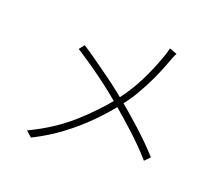

<svg xmlns="http://www.w3.org/2000/svg" viewBox="-124 -913 1249 1102"><g transform="rotate(20 500.0 -362.0)"><path d="M783 -722Q777 -712 770 -694.5Q763 -677 758 -663Q740 -613 714 -556Q688 -499 655 -442Q622 -385 580 -334Q532 -272 469.5 -209Q407 -146 330.5 -88.5Q254 -31 162 15L127 -16Q269 -84 370.5 -173.5Q472 -263 547 -357Q611 -438 652.5 -522.5Q694 -607 719 -679Q724 -691 729 -708Q734 -725 737 -739ZM271 -589Q309 -565 351.5 -534.5Q394 -504 437.5 -473Q481 -442 518 -413Q555 -384 581 -363Q653 -303 721 -241Q789 -179 848 -114L817 -82Q756 -151 691 -210.5Q626 -270 554 -331Q527 -354 490 -383.5Q453 -413 410 -444.5Q367 -476 324.5 -505Q282 -534 246 -557Z"/></g></svg>

Font: Noto Sans TC ExtraLight
Style: Regular
Weight: 250
Designer: Ryoko NISHIZUKA  (kana, bopomofo & ideographs); Paul D. Hunt (Latin, Greek & Cyrillic); Sandoll Communications , Soo-you
Foundry: Adobe
Version: Version 2.004-H2;hotconv 1.0.118;makeotfexe 2.5.65603